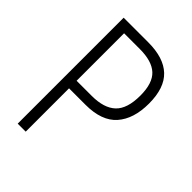

<svg xmlns="http://www.w3.org/2000/svg" viewBox="-207 -814 915 915"><g transform="rotate(45 250.0 -357.0)"><path d="M80 0V-714H246Q350 -714 402.5 -664.5Q455 -615 455 -510Q455 -407 404.5 -349.5Q354 -292 245 -292H134V0ZM236 -343Q318 -343 358.5 -381Q399 -419 399 -508Q399 -591 360.5 -627Q322 -663 240 -663H134V-343Z"/></g></svg>

Font: Noto Sans Mono ExtraCondensed Light
Style: Regular
Weight: 300
Width: 2
Designer: Monotype Design Team
Foundry: Monotype Imaging Inc.
Version: Version 2.014; ttfautohint (v1.8.4.7-5d5b)